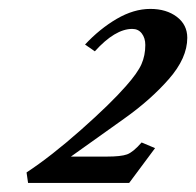

<svg xmlns="http://www.w3.org/2000/svg" viewBox="-20 -664 440 431"><path d="M43 -253.4 39.6 -276.9Q95.2 -313.5 161.9 -372.6Q228.5 -431.6 262.7 -470.7Q289.1 -500.5 297.6 -520Q306.2 -539.6 306.2 -563Q306.2 -578.6 298.3 -588.9Q290.5 -599.1 276.9 -599.1Q238.3 -599.1 192.9 -548.8L170.9 -564Q203.6 -599.1 241.9 -621.6Q280.3 -644 317.4 -644Q353.5 -644 377 -626.2Q400.4 -608.4 400.4 -579.1Q400.4 -533.7 359.1 -486.6Q317.9 -439.5 257.8 -397L139.2 -312.5H219.7Q251.5 -312.5 265.1 -317.4Q278.8 -322.3 297.9 -344.2L328.1 -331.5L270 -253.4Z"/></svg>

Font: Elstob 18pt SemiBold
Style: Italic
Weight: 600
Italic angle: -20°
Designer: Peter S. Baker
Version: Version 1.015